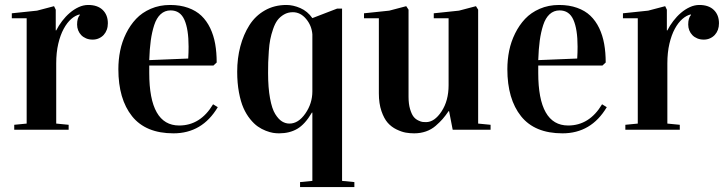

<svg xmlns="http://www.w3.org/2000/svg" viewBox="-20 -525 2937 777"><path d="M27.8 -451.2V-471.2L129.9 -481.9L198.7 -500L205.6 -485.8V-401.9H207.5Q217.3 -421.4 231.4 -439.9Q245.6 -458.5 262.5 -472.9Q279.3 -487.3 298.3 -496.1Q317.4 -504.9 336.9 -504.9Q375 -504.9 395.8 -484.6Q416.5 -464.4 416.5 -430.7Q416.5 -416.5 412.1 -404.5Q407.7 -392.6 399.7 -383.8Q391.6 -375 380.1 -369.9Q368.7 -364.7 355 -364.7Q340.3 -364.7 328.6 -369.6Q316.9 -374.5 308.8 -382.8Q300.8 -391.1 296.4 -402.1Q292 -413.1 292 -425.8Q292 -451.7 302.7 -463.9V-466.8Q285.2 -462.9 268.3 -448.2Q251.5 -433.6 237.8 -408.4Q224.1 -383.3 215.8 -347.9Q207.5 -312.5 207.5 -268.1V-24.9L257.8 -20V0H37.6V-20L87.9 -24.9V-451.2Z M459 -245.1Q459 -283.2 466.3 -319.6Q473.6 -356 490.2 -389.6Q506.8 -423.3 530.8 -448.7Q554.7 -474.1 590.1 -489.5Q625.5 -504.9 668.5 -504.9Q709 -504.9 741.2 -493.4Q773.4 -481.9 794.9 -461.4Q816.4 -440.9 830.6 -411.4Q844.7 -381.8 850.8 -347.4Q856.9 -313 856.9 -272L843.8 -259.8H584V-230Q584 -17.1 705.1 -17.1Q791 -17.1 842.3 -103L861.3 -91.3Q798.3 14.6 682.1 14.6Q569.8 14.6 514.4 -54.7Q459 -124 459 -245.1ZM584 -281.7 741.7 -288.1Q743.2 -313 743.2 -335.9Q743.2 -406.7 726.3 -444.8Q709.5 -482.9 670.4 -482.9Q647 -482.9 630.1 -467.5Q613.3 -452.1 604 -423.3Q594.7 -394.5 590.1 -360.6Q585.4 -326.7 584 -281.7Z M939.9 -234.9Q939.9 -289.1 952.6 -337.2Q965.3 -385.3 989.3 -423.1Q1013.2 -460.9 1051.8 -482.9Q1090.3 -504.9 1139.2 -504.9Q1166.5 -504.9 1195.6 -492.2Q1224.6 -479.5 1244.1 -451.7L1344.2 -490.2H1364.3V207L1414.1 211.9V231.9H1194.3V211.9L1244.1 207V-69.3H1242.2Q1214.4 -22 1183.1 -3.7Q1151.9 14.6 1109.4 14.6Q1097.7 14.6 1085.2 12.7Q1072.8 10.7 1055.7 4.2Q1038.6 -2.4 1023.2 -13.2Q1007.8 -23.9 992.2 -43.2Q976.6 -62.5 965.3 -87.9Q954.1 -113.3 947 -151.1Q939.9 -189 939.9 -234.9ZM1064.9 -230Q1064.9 -169.9 1072.8 -127.2Q1080.6 -84.5 1093.8 -63.5Q1106.9 -42.5 1121.1 -33.7Q1135.3 -24.9 1151.4 -24.9Q1187.5 -24.9 1215.8 -65.7Q1244.1 -106.4 1244.1 -155.3V-386.2Q1241.2 -421.9 1218.5 -448.7Q1195.8 -475.6 1165 -475.6Q1145 -475.6 1129.2 -466.3Q1113.3 -457 1103 -443.4Q1092.8 -429.7 1085.2 -407.5Q1077.6 -385.3 1073.7 -365.5Q1069.8 -345.7 1067.9 -318.4Q1065.9 -291 1065.4 -272.9Q1064.9 -254.9 1064.9 -230Z M1453.1 -451.2V-471.2L1555.2 -481.9L1624 -500L1633.3 -485.8V-133.3Q1633.3 -104.5 1639.4 -84Q1645.5 -63.5 1653.1 -53.5Q1660.6 -43.5 1672.1 -37.8Q1683.6 -32.2 1689.9 -31.5Q1696.3 -30.8 1704.1 -30.8Q1738.3 -30.8 1766.8 -74Q1795.4 -117.2 1795.4 -180.2V-451.2H1735.4V-471.2L1837.4 -481.9L1906.2 -500L1915 -485.8V-24.9L1965.3 -20V0H1812L1797.4 -75.2H1795.4Q1782.7 -56.6 1771.5 -43.7Q1760.3 -30.8 1743.2 -15.9Q1726.1 -1 1703.9 6.8Q1681.6 14.6 1656.2 14.6Q1638.7 14.6 1622.1 11.7Q1605.5 8.8 1584.7 -1.2Q1564 -11.2 1549.1 -28.1Q1534.2 -44.9 1523.7 -75.4Q1513.2 -106 1513.2 -147V-451.2Z M2033.2 -245.1Q2033.2 -283.2 2040.5 -319.6Q2047.9 -356 2064.5 -389.6Q2081.1 -423.3 2105 -448.7Q2128.9 -474.1 2164.3 -489.5Q2199.7 -504.9 2242.7 -504.9Q2283.2 -504.9 2315.4 -493.4Q2347.7 -481.9 2369.1 -461.4Q2390.6 -440.9 2404.8 -411.4Q2418.9 -381.8 2425 -347.4Q2431.2 -313 2431.2 -272L2418 -259.8H2158.2V-230Q2158.2 -17.1 2279.3 -17.1Q2365.2 -17.1 2416.5 -103L2435.5 -91.3Q2372.6 14.6 2256.3 14.6Q2144 14.6 2088.6 -54.7Q2033.2 -124 2033.2 -245.1ZM2158.2 -281.7 2315.9 -288.1Q2317.4 -313 2317.4 -335.9Q2317.4 -406.7 2300.5 -444.8Q2283.7 -482.9 2244.6 -482.9Q2221.2 -482.9 2204.3 -467.5Q2187.5 -452.1 2178.2 -423.3Q2168.9 -394.5 2164.3 -360.6Q2159.7 -326.7 2158.2 -281.7Z M2501 -451.2V-471.2L2603 -481.9L2671.9 -500L2678.7 -485.8V-401.9H2680.7Q2690.4 -421.4 2704.6 -439.9Q2718.8 -458.5 2735.6 -472.9Q2752.4 -487.3 2771.5 -496.1Q2790.5 -504.9 2810.1 -504.9Q2848.1 -504.9 2868.9 -484.6Q2889.6 -464.4 2889.6 -430.7Q2889.6 -416.5 2885.3 -404.5Q2880.9 -392.6 2872.8 -383.8Q2864.7 -375 2853.3 -369.9Q2841.8 -364.7 2828.1 -364.7Q2813.5 -364.7 2801.8 -369.6Q2790 -374.5 2782 -382.8Q2773.9 -391.1 2769.5 -402.1Q2765.1 -413.1 2765.1 -425.8Q2765.1 -451.7 2775.9 -463.9V-466.8Q2758.3 -462.9 2741.5 -448.2Q2724.6 -433.6 2710.9 -408.4Q2697.3 -383.3 2689 -347.9Q2680.7 -312.5 2680.7 -268.1V-24.9L2731 -20V0H2510.7V-20L2561 -24.9V-451.2Z"/></svg>

Font: Vidaloka
Style: Regular
Weight: 400
Designer: Cyreal (www.cyreal.org)
Foundry: Cyreal (www.cyreal.org)
Version: Version 1.011